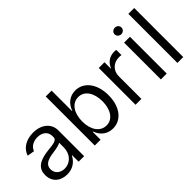

<svg xmlns="http://www.w3.org/2000/svg" viewBox="8 -1366 2015 2015"><g transform="rotate(-45 1015.5 -358.5)"><path d="M222 11C302 11 362 -30 395 -96H399V0H481V-384C481 -484 399 -554 276 -554C166 -554 89 -500 66 -422L146 -409C163 -459 212 -488 275 -488C348 -488 395 -447 395 -384V-364C395 -326 337 -317 255 -310C111 -294 51 -243 51 -149C51 -44 127 11 222 11ZM134 -152C134 -208 172 -242 277 -255C327 -262 371 -270 395 -285V-216C395 -118 328 -51 246 -51C182 -51 134 -90 134 -152Z M902 10C1026 10 1115 -100 1115 -271C1115 -446 1023 -554 902 -554C816 -554 755 -500 730 -425H726V-728H639V0H725V-117H730C756 -42 816 10 902 10ZM724 -271C724 -395 782 -483 876 -483C968 -483 1025 -394 1025 -271C1025 -150 969 -61 876 -61C781 -61 724 -150 724 -271Z M1244 0H1331V-336C1331 -418 1391 -476 1472 -476C1485 -476 1498 -475 1508 -473V-550C1499 -552 1491 -553 1481 -553C1412 -553 1357 -517 1333 -453H1329V-546H1244Z M1620 0H1707V-546H1620ZM1611 -678C1611 -651 1635 -629 1662 -629C1691 -629 1713 -651 1713 -678C1713 -705 1691 -726 1662 -726C1635 -726 1611 -705 1611 -678Z M1952 -728H1865V0H1952Z"/></g></svg>

Font: Wafeq
Style: Regular
Weight: 400
Designer: Rasmus Andersson & Azza Alameddine
Foundry: Google & TypeTogether
Version: Version 3.000;FEAKit 1.0